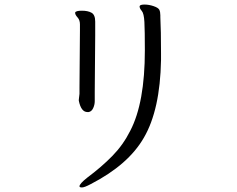

<svg xmlns="http://www.w3.org/2000/svg" viewBox="-20 -746 1040 843"><path d="M398 -590 396 -342V-302Q396 -286 389 -271Q382 -256 369 -254H364Q336 -254 326 -304V-308L329 -334V-362L331 -612V-639Q331 -658 320.5 -669.5Q310 -681 310 -689V-691Q313 -699 339.5 -699Q366 -699 382 -690Q398 -681 398 -651ZM684 -671Q687 -612 687 -513V-482Q683 -264 612 -142Q544 -23 379 62Q351 77 340 77Q329 77 329 72Q329 61 363 34Q426 -13 473.5 -61.5Q521 -110 552 -172Q616 -295 616 -525Q616 -612 614 -649.5Q612 -687 602.5 -698Q593 -709 593 -717V-719Q595 -726 614.5 -726Q634 -726 654.5 -719Q675 -712 679.5 -703Q684 -694 684 -679Z"/></svg>

Font: LXGW WenKai Lite
Style: Regular
Weight: 400
Designer: LXGW / Fontworks Inc.
Foundry: LXGW / Fontworks Inc.
Version: Version 1.511; March 25, 2025